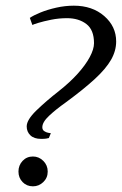

<svg xmlns="http://www.w3.org/2000/svg" viewBox="-20 -648 429 676"><path d="M125 -159Q100 -159 87 -171.5Q74 -184 74 -203Q74 -226 108 -259Q142 -292 188 -328Q226 -358 253.5 -388.5Q281 -419 296 -447Q311 -475 311 -496Q311 -543 284 -563.5Q257 -584 216 -584Q187 -584 160 -578.5Q133 -573 115 -567.5Q97 -562 94 -560L85 -585Q98 -594 122.5 -604Q147 -614 178 -621Q209 -628 240 -628Q305 -628 347 -591.5Q389 -555 389 -502Q389 -469 371 -437.5Q353 -406 314 -370Q275 -334 211 -287Q177 -263 153 -240.5Q129 -218 129 -200Q129 -191 135.5 -186.5Q142 -182 149.5 -180.5Q157 -179 159 -179L152 -162Q149 -161 142.5 -160Q136 -159 125 -159ZM96 8Q74 8 59.5 -7Q45 -22 45 -44Q45 -66 59.5 -81.5Q74 -97 96 -97Q117 -97 132.5 -81.5Q148 -66 148 -44Q148 -22 132.5 -7Q117 8 96 8Z"/></svg>

Font: Manuale Light
Style: Italic
Weight: 300
Italic angle: -11°
Version: Version 1.002